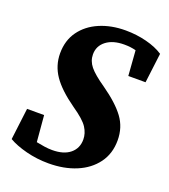

<svg xmlns="http://www.w3.org/2000/svg" viewBox="-129 -768 774 879"><g transform="rotate(20 258.5 -328.5)"><path d="M12 -29 31 -183H114L125 -55Q145 -51 164.5 -48Q184 -45 203 -45Q259 -45 290 -70.5Q321 -96 321 -139Q321 -169 303 -197Q285 -225 228 -264Q153 -317 119.5 -366Q86 -415 86 -474Q86 -537 118.5 -582Q151 -627 207 -651Q263 -675 333 -675Q386 -675 435 -662.5Q484 -650 517 -628L499 -483H415L406 -605Q381 -612 349 -612Q294 -612 261.5 -587Q229 -562 229 -521Q229 -489 250.5 -462.5Q272 -436 326 -399Q400 -347 435 -299.5Q470 -252 470 -189Q470 -124 435.5 -77.5Q401 -31 342 -6.5Q283 18 208 18Q151 18 98.5 4.5Q46 -9 12 -29Z"/></g></svg>

Font: Source Serif 4 SmText
Style: Bold Italic
Weight: 700
Italic angle: -12°
Designer: Frank Grießhammer
Foundry: Adobe
Version: Version 4.005;hotconv 1.1.0;makeotfexe 2.6.0